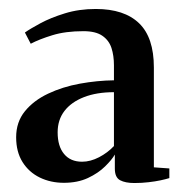

<svg xmlns="http://www.w3.org/2000/svg" viewBox="-20 -827 410 428"><path d="M279.5 -419Q259.5 -419 247.8 -425.2Q236 -431.5 236 -451V-482.5Q229.5 -471 214.2 -456Q199 -441 176 -430.2Q153 -419.5 122.5 -419.5Q93 -419.5 68.8 -431.2Q44.5 -443 30.2 -465.8Q16 -488.5 16 -521Q16 -555 35.5 -579Q55 -603 87.2 -618.2Q119.5 -633.5 158 -640.5Q196.5 -647.5 234 -648V-681.5Q234 -703 228.5 -720Q223 -737 208.2 -747.2Q193.5 -757.5 166 -757.5Q126 -757.5 96.8 -748.5Q67.5 -739.5 48.5 -729.5L35.5 -754.5Q47.5 -763 70.2 -775.2Q93 -787.5 124.5 -797.2Q156 -807 193.5 -807Q257 -807 290 -775.2Q323 -743.5 323 -676.5V-454L357.5 -451.5V-430Q349.5 -427.5 337.8 -425Q326 -422.5 311.2 -420.8Q296.5 -419 279.5 -419ZM163 -466.5Q181.5 -466.5 200.8 -476.5Q220 -486.5 234 -501.5V-621.5Q195.5 -621.5 167.2 -610.5Q139 -599.5 123.8 -579.8Q108.5 -560 108.5 -532Q108.5 -501 122.8 -483.8Q137 -466.5 163 -466.5Z"/></svg>

Font: Merriweather 120pt SemiBold
Style: Regular
Weight: 600
Version: Version 2.100